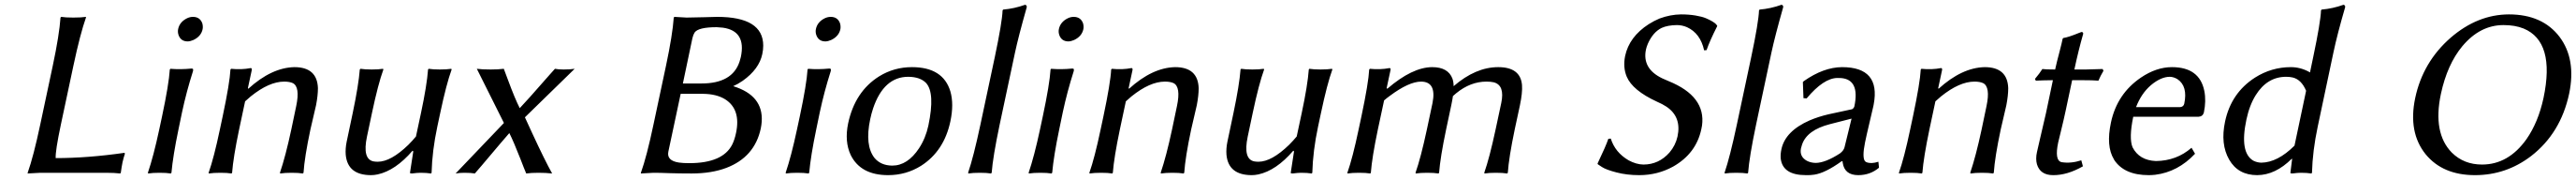

<svg xmlns="http://www.w3.org/2000/svg" viewBox="-20 -718 10726 748"><path d="M285.6 -444.8 233.4 -200.2Q210 -89.8 211.9 -61Q345.7 -61 498.5 -83L500 -79.1Q494.6 -63 490.2 -43.9Q486.8 -27.3 482.9 0L480.5 2.9Q456.5 0 420.9 0H147.9Q147.9 0 95.2 2.9V0Q119.6 -68.4 147.5 -200.2L199.7 -444.8Q227.1 -573.7 231.9 -645L234.9 -647.9Q252.4 -645 285.2 -645Q318.8 -645 337.9 -647.9V-645Q314 -577.6 285.6 -444.8Z M721.7 -597.2Q728 -627.4 759.8 -642.6Q771.5 -647.9 783.2 -647.9Q812.5 -647.9 822.3 -621.1Q825.7 -608.9 823.7 -597.2Q817.4 -566.9 785.2 -551.8Q772.9 -546.4 761.7 -545.9Q732.4 -545.9 723.1 -573.2Q719.2 -585.4 721.7 -597.2ZM654.8 -234.9Q683.1 -367.7 687 -429.2L689.5 -432.1Q731.4 -428.7 776.9 -433.1Q784.2 -433.1 784.2 -429.2Q784.2 -426.3 783.7 -422.9Q756.3 -337.4 737.8 -251L723.1 -180.2Q700.2 -70.8 693.8 0L690.9 2.9Q673.3 0 644.5 0Q615.7 0 597.2 2.9L595.7 0Q619.1 -68.4 643.1 -180.2Z M1272.5 -180.2Q1248 -65.4 1243.7 0L1240.7 2.9Q1223.1 0 1194.3 0Q1165.5 0 1147 2.9L1145.5 0Q1168.9 -68.4 1192.9 -180.2L1213.4 -277.8Q1230 -356.9 1199.2 -372.6Q1185.5 -378.9 1163.1 -378.9Q1100.6 -378.9 1023.9 -317.4Q1011.7 -307.1 1000.5 -296.9L975.6 -180.2Q951.2 -64 946.3 0L943.8 2.9Q926.3 0 897.5 0Q868.7 0 849.6 2.9L848.6 0Q870.6 -62 895.5 -180.2L907.2 -234.9Q936.5 -373 939.5 -429.2L942.4 -432.1Q985.4 -427.7 1023.9 -435.1Q1029.3 -435.1 1028.3 -427.2Q1027.8 -425.8 1027.8 -424.8L1012.2 -352.1L1013.7 -349.1Q1110.8 -437 1205.6 -439Q1300.8 -439 1303.7 -351.6Q1303.7 -321.3 1295.9 -280.8Q1292.5 -264.6 1284.2 -230.5Q1275.9 -195.8 1272.5 -180.2Z M1697.8 -91.8Q1626.5 -9.3 1552.2 6.8Q1537.6 9.8 1524.9 9.8Q1427.2 9.8 1419.4 -75.2Q1417.5 -100.6 1423.3 -128.9L1448.7 -249Q1473.1 -365.2 1478 -429.2L1481 -432.1Q1498.5 -429.2 1527.3 -429.2Q1556.2 -429.2 1574.7 -432.1L1576.2 -429.2Q1554.2 -368.7 1528.8 -249L1507.8 -149.9Q1488.3 -57.1 1534.7 -47.4Q1543 -45.9 1552.7 -45.9Q1607.4 -45.9 1680.2 -116.2Q1697.8 -133.8 1711.9 -150.9L1732.9 -249Q1757.3 -363.3 1762.2 -429.2L1764.6 -432.1Q1782.2 -429.2 1811 -429.2Q1839.8 -429.2 1858.9 -432.1L1860.4 -429.2Q1838.4 -368.7 1813 -249L1800.8 -191.9Q1779.3 -91.3 1776.9 0L1774.4 2.9Q1755.4 0 1730.5 0Q1717.8 0 1695.3 2.9Q1686.5 2.9 1687 0L1700.7 -88.9Z M2078.1 -207 1965.3 -432.1Q1986.8 -429.2 2022.9 -429.2Q2053.7 -429.2 2077.6 -432.1Q2084 -416.5 2095.2 -385.3Q2124 -307.6 2144 -268.6Q2168 -293 2269.5 -408.7Q2281.2 -421.9 2290.5 -432.1Q2304.7 -429.2 2326.7 -429.2Q2354 -429.2 2372.6 -432.1L2165.5 -230.5Q2176.3 -208 2196.8 -162.6Q2248 -52.2 2278.8 2.9Q2252 0 2222.7 0Q2191.4 0 2170.9 2.9Q2162.1 -17.6 2147 -57.1Q2118.7 -129.4 2100.6 -165Q2086.4 -149.4 1984.9 -29.3Q1969.7 -11.2 1957 2.9Q1940.4 0 1913.6 0Q1894 0 1877 2.9Z M2862.8 -559.1 2823.2 -371.1H2900.9Q3029.3 -371.1 3059.1 -461.9Q3062 -471.7 3064.5 -481Q3087.4 -589.4 2989.7 -603Q2977.1 -604.5 2963.9 -605Q2887.7 -605 2872.1 -583Q2866.2 -573.7 2862.8 -559.1ZM2814 -328.1 2762.7 -87.9Q2754.9 -50.3 2806.6 -42.5Q2824.2 -40 2849.6 -40Q2989.7 -40 3028.8 -117.7Q3038.6 -137.7 3044.4 -165Q3065.4 -263.2 2999.5 -305.2Q2963.4 -327.6 2906.7 -328.1ZM2838.4 -645Q2865.7 -645 2913.6 -646.5Q2950.2 -647.9 2965.8 -647.9Q3157.7 -647.9 3157.7 -528.3Q3157.7 -511.2 3153.8 -493.2Q3140.6 -430.7 3072.3 -382.3Q3052.7 -368.7 3032.7 -359.9Q3158.7 -321.3 3151.4 -212.4Q3150.4 -198.2 3147.5 -184.1Q3122.1 -65.4 3004.4 -20.5Q2942.4 2.9 2859.4 2.9Q2811 2.9 2764.6 1.5Q2729.5 0 2701.2 0L2648.4 2.9V0Q2672.9 -68.4 2700.7 -200.2L2752.9 -444.8Q2780.3 -573.7 2785.2 -645L2788.1 -647.9Q2790 -647.9 2838.4 -645Z M3377 -597.2Q3383.3 -627.4 3415 -642.6Q3426.8 -647.9 3438.5 -647.9Q3467.8 -647.9 3477.5 -621.1Q3481 -608.9 3479 -597.2Q3472.7 -566.9 3440.4 -551.8Q3428.2 -546.4 3417 -545.9Q3387.7 -545.9 3378.4 -573.2Q3374.5 -585.4 3377 -597.2ZM3310.1 -234.9Q3338.4 -367.7 3342.3 -429.2L3344.7 -432.1Q3386.7 -428.7 3432.1 -433.1Q3439.5 -433.1 3439.5 -429.2Q3439.5 -426.3 3439 -422.9Q3411.6 -337.4 3393.1 -251L3378.4 -180.2Q3355.5 -70.8 3349.1 0L3346.2 2.9Q3328.6 0 3299.8 0Q3271 0 3252.4 2.9L3251 0Q3274.4 -68.4 3298.3 -180.2Z M3511.2 -205.1Q3539.6 -337.9 3640.6 -400.9Q3702.6 -439 3776.9 -439Q3906.7 -439 3937 -337.9Q3952.1 -285.2 3937 -213.9Q3910.6 -89.8 3814.5 -28.8Q3752.4 9.8 3677.7 9.8Q3563.5 9.8 3522 -73.7Q3495.6 -129.9 3511.2 -205.1ZM3761.7 -398.9Q3659.7 -398.9 3615.2 -267.6Q3607.9 -245.6 3603 -222.2Q3580.1 -113.8 3621.1 -61.5Q3647.5 -30.3 3694.8 -29.8Q3758.8 -29.8 3806.6 -102.1Q3834 -144 3845.2 -195.8Q3874 -332 3835.4 -373.5Q3811 -398.4 3761.7 -398.9Z M4062 -200.2 4122.1 -481.9Q4152.3 -625 4154.3 -674.8L4156.7 -678.2Q4203.1 -682.1 4248 -698.2Q4255.9 -696.3 4254.9 -688Q4220.2 -565.9 4206.1 -500L4142.1 -200.2Q4113.8 -65.9 4108.9 0L4106 2.9Q4088.4 0 4059.6 0Q4030.8 0 4012.2 2.9L4010.7 0Q4033.2 -65.4 4062 -200.2Z M4388.7 -597.2Q4395 -627.4 4426.8 -642.6Q4438.5 -647.9 4450.2 -647.9Q4479.5 -647.9 4489.3 -621.1Q4492.7 -608.9 4490.7 -597.2Q4484.4 -566.9 4452.1 -551.8Q4439.9 -546.4 4428.7 -545.9Q4399.4 -545.9 4390.1 -573.2Q4386.2 -585.4 4388.7 -597.2ZM4321.8 -234.9Q4350.1 -367.7 4354 -429.2L4356.4 -432.1Q4398.4 -428.7 4443.8 -433.1Q4451.2 -433.1 4451.2 -429.2Q4451.2 -426.3 4450.7 -422.9Q4423.3 -337.4 4404.8 -251L4390.1 -180.2Q4367.2 -70.8 4360.8 0L4357.9 2.9Q4340.3 0 4311.5 0Q4282.7 0 4264.2 2.9L4262.7 0Q4286.1 -68.4 4310.1 -180.2Z M4939.5 -180.2Q4915 -65.4 4910.6 0L4907.7 2.9Q4890.1 0 4861.3 0Q4832.5 0 4814 2.9L4812.5 0Q4835.9 -68.4 4859.9 -180.2L4880.4 -277.8Q4897 -356.9 4866.2 -372.6Q4852.5 -378.9 4830.1 -378.9Q4767.6 -378.9 4690.9 -317.4Q4678.7 -307.1 4667.5 -296.9L4642.6 -180.2Q4618.2 -64 4613.3 0L4610.8 2.9Q4593.3 0 4564.5 0Q4535.6 0 4516.6 2.9L4515.6 0Q4537.6 -62 4562.5 -180.2L4574.2 -234.9Q4603.5 -373 4606.4 -429.2L4609.4 -432.1Q4652.3 -427.7 4690.9 -435.1Q4696.3 -435.1 4695.3 -427.2Q4694.8 -425.8 4694.8 -424.8L4679.2 -352.1L4680.7 -349.1Q4777.8 -437 4872.6 -439Q4967.8 -439 4970.7 -351.6Q4970.7 -321.3 4962.9 -280.8Q4959.5 -264.6 4951.2 -230.5Q4942.9 -195.8 4939.5 -180.2Z M5364.7 -91.8Q5293.5 -9.3 5219.2 6.8Q5204.6 9.8 5191.9 9.8Q5094.2 9.8 5086.4 -75.2Q5084.5 -100.6 5090.3 -128.9L5115.7 -249Q5140.1 -365.2 5145 -429.2L5147.9 -432.1Q5165.5 -429.2 5194.3 -429.2Q5223.1 -429.2 5241.7 -432.1L5243.2 -429.2Q5221.2 -368.7 5195.8 -249L5174.8 -149.9Q5155.3 -57.1 5201.7 -47.4Q5210 -45.9 5219.7 -45.9Q5274.4 -45.9 5347.2 -116.2Q5364.7 -133.8 5378.9 -150.9L5399.9 -249Q5424.3 -363.3 5429.2 -429.2L5431.6 -432.1Q5449.2 -429.2 5478 -429.2Q5506.8 -429.2 5525.9 -432.1L5527.3 -429.2Q5505.4 -368.7 5480 -249L5467.8 -191.9Q5446.3 -91.3 5443.8 0L5441.4 2.9Q5422.4 0 5397.5 0Q5384.8 0 5362.3 2.9Q5353.5 2.9 5354 0L5367.7 -88.9Z M5753.4 -352.1 5755.9 -349.1Q5859.9 -438.5 5942.9 -439Q6009.3 -439 6027.3 -391.1Q6032.2 -376.5 6032.2 -359.9Q6124 -439 6217.8 -439Q6310.5 -439 6316.9 -364.7Q6319.3 -333 6308.1 -279.8L6286.6 -180.2Q6262.2 -64 6257.8 0L6254.9 2.9Q6237.3 0 6208.5 0Q6179.7 0 6161.1 2.9L6159.7 0Q6181.6 -62 6207 -180.2L6230.5 -290Q6246.1 -363.8 6199.2 -376Q6186 -378.9 6168.9 -378.9Q6102.1 -378.9 6043 -330.6Q6035.6 -324.7 6029.3 -318.8Q6027.8 -306.6 6022.5 -281.2L6001 -180.2Q5976.6 -64 5971.7 0L5968.8 2.9Q5951.2 0 5922.4 0Q5893.6 0 5875 2.9L5873.5 0Q5895.5 -62 5920.9 -180.2L5944.3 -290Q5961.9 -378.4 5897 -378.9Q5846.2 -378.9 5766.1 -319.3Q5753.4 -310.1 5742.7 -300.8L5716.8 -180.2Q5692.4 -64 5687.5 0L5685.1 2.9Q5667.5 0 5638.7 0Q5609.9 0 5590.8 2.9L5589.8 0Q5611.8 -62 5636.7 -180.2L5648.4 -234.9Q5677.7 -373 5680.7 -429.2L5683.6 -432.1Q5726.6 -427.7 5765.1 -435.1Q5771 -435.1 5769.5 -427.2Q5769 -425.8 5769 -424.8Z M6822.3 -34.2Q6886.7 -34.2 6931.2 -84.5Q6956.1 -113.8 6964.4 -150.9Q6981.9 -232.4 6918 -274.9Q6901.9 -285.6 6877.9 -295.9Q6777.3 -342.3 6752.9 -399.4Q6736.8 -438 6746.1 -484.9Q6763.2 -565.4 6844.7 -617.7Q6867.2 -631.8 6889.6 -641.1Q6934.6 -657.7 6979 -658.2Q7011.7 -658.2 7039.3 -653.6Q7066.9 -648.9 7082.5 -642.3Q7098.1 -635.7 7109.4 -628.9Q7120.6 -622.1 7124.5 -617.7L7128.4 -612.8L7129.9 -609.9Q7097.7 -546.4 7085.4 -509.8L7075.2 -508.8Q7059.6 -579.6 7003.9 -605Q6983.4 -613.8 6961.9 -613.8Q6923.3 -613.3 6898.4 -602.1Q6862.3 -584.5 6840.8 -536.1Q6835.4 -523.4 6833 -512.2Q6816.4 -433.1 6900.4 -392.6Q6911.6 -387.2 6927.2 -380.9Q7083 -317.9 7066.4 -196.3Q7065.4 -188.5 7063.5 -181.2Q7042 -80.1 6946.3 -25.9Q6881.3 9.8 6805.2 9.8Q6753.4 9.8 6710.2 -1.5Q6667 -12.7 6649.9 -23.9L6632.8 -35.2L6631.3 -38.1Q6667 -112.8 6676.3 -141.1L6686.5 -142.1Q6704.6 -84.5 6760.7 -51.8Q6792.5 -34.7 6822.3 -34.2Z M7211.4 -200.2 7271.5 -481.9Q7301.8 -625 7303.7 -674.8L7306.2 -678.2Q7352.5 -682.1 7397.5 -698.2Q7405.3 -696.3 7404.3 -688Q7369.6 -565.9 7355.5 -500L7291.5 -200.2Q7263.2 -65.9 7258.3 0L7255.4 2.9Q7237.8 0 7209 0Q7180.2 0 7161.6 2.9L7160.2 0Q7182.6 -65.4 7211.4 -200.2Z M7689 -225.1 7599.1 -202.1Q7503.4 -177.7 7482.9 -117.2Q7480.5 -109.4 7478.5 -102.1Q7471.2 -67.4 7502.9 -49.8Q7519 -41.5 7539.6 -41Q7580.1 -41.5 7640.1 -80.1Q7656.2 -91.8 7659.7 -106ZM7651.4 -47.9H7647.5Q7579.6 1 7533.7 7.8Q7517.6 10.3 7499 9.8Q7401.9 9.8 7394 -59.6Q7392.6 -77.6 7397 -98.1Q7413.1 -173.3 7514.6 -217.8Q7551.3 -233.4 7593.8 -243.2L7691.4 -264.2Q7698.2 -268.1 7700.7 -275.9Q7724.1 -387.2 7645.5 -393.6Q7638.2 -394 7629.9 -394Q7572.3 -393.1 7502 -309.1L7488.8 -310.1L7486.3 -377L7490.2 -380.9Q7572.3 -438.5 7649.4 -439Q7810.5 -439 7781.2 -284.2Q7780.3 -279.8 7779.8 -276.9Q7778.8 -272.5 7769 -231Q7748.5 -144.5 7745.1 -126Q7732.4 -63.5 7745.1 -47.9Q7752.4 -40.5 7772.9 -40.5Q7785.6 -41 7800.8 -45.9L7803.2 -21Q7766.6 9.8 7716.8 9.8Q7660.2 9.8 7652.3 -41Q7651.9 -44.9 7651.4 -47.9Z M8310.1 -180.2Q8285.6 -65.4 8281.2 0L8278.3 2.9Q8260.7 0 8231.9 0Q8203.1 0 8184.6 2.9L8183.1 0Q8206.5 -68.4 8230.5 -180.2L8251 -277.8Q8267.6 -356.9 8236.8 -372.6Q8223.1 -378.9 8200.7 -378.9Q8138.2 -378.9 8061.5 -317.4Q8049.3 -307.1 8038.1 -296.9L8013.2 -180.2Q7988.8 -64 7983.9 0L7981.4 2.9Q7963.9 0 7935.1 0Q7906.2 0 7887.2 2.9L7886.2 0Q7908.2 -62 7933.1 -180.2L7944.8 -234.9Q7974.1 -373 7977.1 -429.2L7980 -432.1Q8022.9 -427.7 8061.5 -435.1Q8066.9 -435.1 8065.9 -427.2Q8065.4 -425.8 8065.4 -424.8L8049.8 -352.1L8051.3 -349.1Q8148.4 -437 8243.2 -439Q8338.4 -439 8341.3 -351.6Q8341.3 -321.3 8333.5 -280.8Q8330.1 -264.6 8321.8 -230.5Q8313.5 -195.8 8310.1 -180.2Z M8536.6 -429.2Q8543.5 -460.9 8555.7 -506.3Q8564.5 -540 8567.9 -557.1L8570.8 -560.1Q8591.3 -563 8635.7 -581.1Q8641.6 -583.5 8646 -585Q8654.3 -585 8653.3 -577.1Q8652.8 -575.7 8652.8 -575.2Q8633.8 -509.3 8616.7 -429.2H8663.6Q8683.1 -429.2 8734.4 -431.2L8737.8 -423.8Q8725.6 -403.3 8716.8 -382.8Q8696.3 -384.8 8645.5 -384.8H8607.4L8580.6 -258.8Q8573.2 -223.6 8560.1 -170.4Q8552.2 -138.2 8549.3 -126Q8533.7 -51.8 8562.5 -44.4Q8564.5 -43.9 8564.9 -43.9Q8603 -38.1 8645.5 -51.8L8652.3 -26.9Q8586.9 10.3 8528.3 9.8Q8474.6 9.8 8460.9 -35.2Q8454.6 -57.6 8460.9 -85.9Q8463.4 -98.1 8473.6 -141.1Q8490.7 -213.4 8498.5 -248L8527.3 -384.8Q8480.5 -384.3 8456.1 -382.8L8452.6 -390.1Q8471.7 -412.6 8483.4 -431.2Q8497.6 -429.2 8536.6 -429.2Z M8873.5 -272.9H9057.6Q9071.3 -274.4 9074.2 -287.1Q9089.4 -359.4 9046.4 -388.7Q9030.8 -398.4 9014.2 -398.9Q8977.1 -398.9 8935.1 -363.8Q8895 -329.1 8873.5 -272.9ZM9104.5 -104 9119.1 -79.1Q9047.9 -3.4 8953.1 8.3Q8939 9.8 8926.3 9.8Q8824.7 9.8 8782.7 -53.2Q8781.7 -55.2 8781.2 -56.2Q8748 -110.8 8769 -209Q8794.4 -328.1 8893.6 -395.5Q8958 -439 9022.9 -439Q9137.7 -439 9157.7 -340.3Q9166 -298.8 9155.8 -250Q9150.9 -233.9 9133.8 -232.9H8861.8Q8843.3 -144 8858.9 -106Q8886.7 -51.8 8956.1 -48.8Q9042.5 -49.8 9104.5 -104Z M9533.2 -112.8 9581.5 -340.8Q9562 -387.2 9525.9 -396Q9513.2 -398.9 9498.5 -398.9Q9419.4 -398.9 9371.6 -322.3Q9345.7 -280.8 9333 -221.2Q9303.7 -84 9361.8 -50.3Q9377 -42.5 9395 -42Q9462.9 -43 9533.2 -112.8ZM9521.5 -58.1Q9453.6 9.3 9377.9 9.8Q9298.3 9.8 9261.2 -54.7Q9224.1 -119.1 9244.1 -212.9Q9269.5 -332 9368.7 -395.5Q9437.5 -439 9518.1 -439Q9557.1 -439 9592.8 -419.9Q9595.7 -418 9597.7 -417L9611.3 -481.9Q9641.6 -625 9643.6 -674.8L9646 -678.2Q9692.4 -682.1 9737.3 -698.2Q9745.1 -696.3 9744.1 -688Q9711.4 -576.2 9695.3 -500L9629.9 -191.9Q9608.4 -91.3 9606 0L9603.5 2.9Q9584.5 0 9559.6 0Q9546.9 0 9524.4 2.9Q9515.6 2.9 9516.1 0L9523.4 -58.1Z M10403.3 -613.8Q10305.7 -613.8 10231.9 -525.9Q10168.9 -450.2 10142.6 -327.1Q10108.4 -165.5 10188 -84Q10238.3 -34.2 10314 -34.2Q10423.8 -34.2 10499 -139.6Q10547.9 -209.5 10569.8 -310.1Q10619.6 -544.9 10486.8 -599.6Q10451.2 -613.8 10403.3 -613.8ZM10676.8 -329.1Q10641.6 -164.6 10518.1 -69.3Q10414.1 9.8 10284.7 9.8Q10150.4 9.8 10079.1 -77.1Q10005.9 -168 10035.6 -310.1Q10067.4 -460.4 10183.6 -561.5Q10295.4 -657.7 10425.8 -658.2Q10565.4 -658.2 10636.7 -564.9Q10706.5 -472.2 10676.8 -329.1Z"/></svg>

Font: Linux Biolinum Slanted O
Style: Slanted
Weight: 400
Designer: Philipp H. Poll
Foundry: Philipp H. Poll
Version: Version 1.0.4